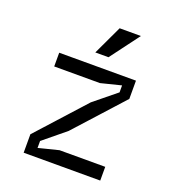

<svg xmlns="http://www.w3.org/2000/svg" viewBox="-135 -854 871 959"><g transform="rotate(20 300.0 -374.0)"><path d="M506 -73H263L156 -46V-83L273 -179L503 -433V-530H95V-457H338L446 -484V-447L328 -351L99 -98V0H506ZM337 -748 264 -593H334L450 -748Z"/></g></svg>

Font: Fliege Mono Light
Style: Regular
Weight: 300
Version: Version 0.020;Glyphs 3.3 (3306)